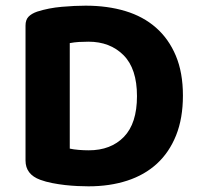

<svg xmlns="http://www.w3.org/2000/svg" viewBox="-20 -642 703 677"><path d="M463 -303Q463 -400 415.5 -447.5Q368 -495 292 -495Q274 -495 258 -494Q242 -493 226 -490V-118Q239 -115 257.5 -113.5Q276 -112 293 -112Q371 -112 417 -159.5Q463 -207 463 -303ZM625 -305Q625 -225 601 -165Q577 -105 533.5 -65Q490 -25 428.5 -5Q367 15 292 15Q275 15 253.5 14Q232 13 209.5 10.5Q187 8 164 3.5Q141 -1 122 -8Q70 -27 70 -76V-552Q70 -572 80.5 -583Q91 -594 111 -601Q152 -614 198 -618Q244 -622 282 -622Q359 -622 422 -603Q485 -584 530 -544.5Q575 -505 600 -445.5Q625 -386 625 -305Z"/></svg>

Font: Baloo Thambi 2
Style: Bold
Weight: 700
Designer: Aadarsh Rajan and Ek Type
Foundry: Ek Type
Version: Version 1.640;hotconv 1.0.111;makeotfexe 2.5.65597; ttfautoh